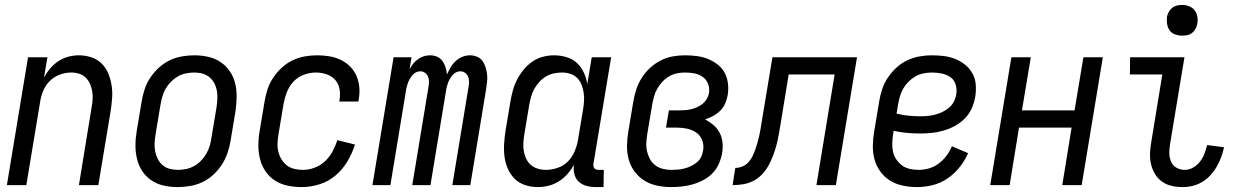

<svg xmlns="http://www.w3.org/2000/svg" viewBox="-20 -753 5040 781"><path d="M8 0 94 -520H173L159 -438Q170 -458 184.5 -475Q199 -492 218 -504.5Q237 -517 258.5 -522.5Q280 -528 301 -528Q327 -528 351.5 -520Q376 -512 393.5 -494.5Q411 -477 420.5 -454Q430 -431 434 -405.5Q438 -380 436 -353.5Q434 -327 430 -301L380 0H301L352 -312Q355 -329 356.5 -346Q358 -363 355.5 -379.5Q353 -396 346.5 -411Q340 -426 329 -437Q318 -448 302.5 -453Q287 -458 270 -458Q247 -458 223.5 -449.5Q200 -441 182.5 -423.5Q165 -406 155.5 -383Q146 -360 143 -337L87 0Z M703 8Q674 8 646.5 2Q619 -4 596.5 -19Q574 -34 559 -56.5Q544 -79 537.5 -106Q531 -133 531 -161.5Q531 -190 536 -219L556 -339Q560 -364 568 -389Q576 -414 591 -436.5Q606 -459 626 -477.5Q646 -496 670 -507.5Q694 -519 719.5 -523.5Q745 -528 770 -528Q799 -528 826.5 -522Q854 -516 876.5 -501Q899 -486 914.5 -463.5Q930 -441 936.5 -414Q943 -387 942.5 -358.5Q942 -330 938 -301L918 -181Q914 -156 905.5 -131Q897 -106 882.5 -83.5Q868 -61 848 -42.5Q828 -24 804 -12.5Q780 -1 754 3.5Q728 8 703 8ZM704 -62Q720 -62 737 -65.5Q754 -69 769.5 -77.5Q785 -86 797.5 -99Q810 -112 819 -127.5Q828 -143 833 -159.5Q838 -176 840 -192L860 -312Q863 -330 864 -347.5Q865 -365 862.5 -381.5Q860 -398 852.5 -413Q845 -428 832.5 -438.5Q820 -449 804 -453.5Q788 -458 770 -458Q754 -458 736.5 -454.5Q719 -451 704 -442.5Q689 -434 676 -421Q663 -408 654 -392.5Q645 -377 640.5 -360.5Q636 -344 633 -328L613 -208Q610 -190 609 -172.5Q608 -155 611 -138.5Q614 -122 621.5 -107Q629 -92 641 -81.5Q653 -71 669.5 -66.5Q686 -62 704 -62Z M1207 8Q1177 8 1149 2Q1121 -4 1098.5 -18.5Q1076 -33 1060.5 -55.5Q1045 -78 1038 -105Q1031 -132 1031 -161Q1031 -190 1036 -219L1056 -339Q1060 -364 1068 -389Q1076 -414 1091 -436.5Q1106 -459 1126 -477.5Q1146 -496 1170 -507.5Q1194 -519 1219.5 -523.5Q1245 -528 1270 -528Q1295 -528 1319.5 -524Q1344 -520 1365 -510Q1386 -500 1403 -483.5Q1420 -467 1429.5 -445.5Q1439 -424 1441.5 -399Q1444 -374 1439 -349L1438 -340H1360L1361 -346Q1365 -369 1361 -391Q1357 -413 1343 -428.5Q1329 -444 1308 -451Q1287 -458 1264 -458Q1240 -458 1215 -448.5Q1190 -439 1172.5 -419.5Q1155 -400 1146 -376Q1137 -352 1133 -328L1113 -208Q1110 -190 1109 -172Q1108 -154 1112 -137Q1116 -120 1125 -105Q1134 -90 1147 -80Q1160 -70 1177.5 -66Q1195 -62 1213 -62Q1236 -62 1260 -71Q1284 -80 1302.5 -97.5Q1321 -115 1333 -137.5Q1345 -160 1352 -183L1424 -165Q1413 -130 1393.5 -97Q1374 -64 1344.5 -39Q1315 -14 1278.5 -3Q1242 8 1207 8Z M1495 0 1581 -520H1654L1646 -471Q1652 -483 1660.5 -493.5Q1669 -504 1680 -512Q1691 -520 1703.5 -524Q1716 -528 1729 -528Q1745 -528 1758.5 -522Q1772 -516 1780 -504.5Q1788 -493 1792.5 -479Q1797 -465 1798 -450Q1805 -465 1813 -479Q1821 -493 1833.5 -504.5Q1846 -516 1861 -522Q1876 -528 1892 -528Q1907 -528 1921 -522Q1935 -516 1943 -504.5Q1951 -493 1955.5 -478.5Q1960 -464 1961.5 -449Q1963 -434 1961 -418.5Q1959 -403 1957 -388L1893 0H1820L1886 -400Q1888 -411 1888 -421.5Q1888 -432 1884 -441.5Q1880 -451 1871.5 -457Q1863 -463 1852 -463Q1843 -463 1834.5 -458.5Q1826 -454 1819.5 -446Q1813 -438 1808.5 -429.5Q1804 -421 1801 -412Q1798 -403 1796 -394Q1794 -385 1793 -376L1731 0H1657L1723 -400Q1725 -411 1725 -421.5Q1725 -432 1721 -441.5Q1717 -451 1708.5 -457Q1700 -463 1690 -463Q1680 -463 1671.5 -458.5Q1663 -454 1656.5 -446Q1650 -438 1645.5 -429.5Q1641 -421 1638 -412Q1635 -403 1633 -394Q1631 -385 1630 -376L1568 0Z M2168 8Q2141 8 2116.5 0Q2092 -8 2074.5 -25Q2057 -42 2046.5 -65Q2036 -88 2032.5 -113.5Q2029 -139 2030.5 -166Q2032 -193 2036 -219L2056 -339Q2060 -362 2066 -384.5Q2072 -407 2083 -428.5Q2094 -450 2109.5 -469Q2125 -488 2145 -502Q2165 -516 2188 -522Q2211 -528 2234 -528Q2260 -528 2284.5 -520.5Q2309 -513 2326.5 -497Q2344 -481 2354.5 -458.5Q2365 -436 2369 -411L2387 -520H2466L2394 -87Q2393 -82 2394 -77Q2395 -72 2397.5 -68.5Q2400 -65 2405 -63.5Q2410 -62 2415 -62H2436L2435 8H2403Q2384 8 2365.5 3Q2347 -2 2334 -14Q2321 -26 2316.5 -45Q2312 -64 2314 -83Q2304 -63 2288.5 -45.5Q2273 -28 2253.5 -15.5Q2234 -3 2211.5 2.5Q2189 8 2168 8ZM2200 -62Q2223 -62 2247.5 -70Q2272 -78 2289.5 -95.5Q2307 -113 2317 -136.5Q2327 -160 2331 -183L2351 -303Q2354 -321 2355.5 -339Q2357 -357 2354.5 -374Q2352 -391 2346 -407Q2340 -423 2328.5 -435Q2317 -447 2300.5 -452.5Q2284 -458 2266 -458Q2250 -458 2233 -454.5Q2216 -451 2201 -442Q2186 -433 2174 -420Q2162 -407 2153.5 -391.5Q2145 -376 2140.5 -360Q2136 -344 2133 -328L2113 -208Q2110 -191 2109 -173.5Q2108 -156 2110.5 -139.5Q2113 -123 2120 -108Q2127 -93 2139 -82.5Q2151 -72 2167 -67Q2183 -62 2200 -62Z M2710 8Q2681 8 2652.5 2Q2624 -4 2601 -18.5Q2578 -33 2561.5 -55Q2545 -77 2537.5 -104Q2530 -131 2530.5 -160.5Q2531 -190 2536 -219L2556 -339Q2560 -364 2568 -388.5Q2576 -413 2590 -435.5Q2604 -458 2624 -476.5Q2644 -495 2667.5 -507Q2691 -519 2716 -523.5Q2741 -528 2766 -528Q2790 -528 2814 -525Q2838 -522 2859 -513.5Q2880 -505 2898.5 -491Q2917 -477 2927.5 -457.5Q2938 -438 2941 -414Q2944 -390 2940 -366Q2937 -349 2930 -332.5Q2923 -316 2910 -303Q2897 -290 2881 -281.5Q2865 -273 2848 -267Q2866 -258 2882 -244.5Q2898 -231 2907.5 -212.5Q2917 -194 2919 -172Q2921 -150 2917 -128Q2913 -107 2903.5 -85.5Q2894 -64 2877.5 -47.5Q2861 -31 2840 -20Q2819 -9 2797.5 -3Q2776 3 2754 5.5Q2732 8 2710 8ZM2710 -62Q2724 -62 2737 -63Q2750 -64 2763.5 -67.5Q2777 -71 2790 -77Q2803 -83 2814.5 -92.5Q2826 -102 2832 -114.5Q2838 -127 2840 -141Q2844 -162 2836.5 -182Q2829 -202 2812.5 -213.5Q2796 -225 2775 -229.5Q2754 -234 2732 -234H2689L2701 -304H2744Q2756 -304 2768 -305Q2780 -306 2792.5 -309Q2805 -312 2817 -317.5Q2829 -323 2839 -331.5Q2849 -340 2855.5 -351.5Q2862 -363 2864 -375Q2867 -395 2860 -412.5Q2853 -430 2838 -440.5Q2823 -451 2804.5 -454.5Q2786 -458 2767 -458Q2750 -458 2733 -454.5Q2716 -451 2701 -442Q2686 -433 2674 -420Q2662 -407 2653.5 -392Q2645 -377 2640.5 -360.5Q2636 -344 2633 -328L2613 -208Q2610 -190 2609 -172Q2608 -154 2612 -137Q2616 -120 2624 -105.5Q2632 -91 2645 -81Q2658 -71 2675 -66.5Q2692 -62 2710 -62Z M3301 0 3375 -450H3188L3155 -247Q3151 -226 3147.5 -205Q3144 -184 3138.5 -163Q3133 -142 3125 -121Q3117 -100 3106.5 -80.5Q3096 -61 3080 -44Q3064 -27 3044 -17Q3024 -7 3002.5 -3.5Q2981 0 2960 0L2971 -70Q2985 -70 2999 -75.5Q3013 -81 3023.5 -92Q3034 -103 3040.5 -116.5Q3047 -130 3052 -144Q3057 -158 3061 -172Q3065 -186 3068 -199.5Q3071 -213 3073.5 -227Q3076 -241 3078 -255L3122 -520H3466L3380 0Z M3710 8Q3681 8 3652.5 2Q3624 -4 3601 -18Q3578 -32 3561.5 -54.5Q3545 -77 3537.5 -104Q3530 -131 3530.5 -160.5Q3531 -190 3536 -219L3556 -339Q3560 -364 3568 -389Q3576 -414 3591 -436.5Q3606 -459 3626 -477.5Q3646 -496 3670.5 -507.5Q3695 -519 3720 -523.5Q3745 -528 3770 -528Q3795 -528 3819.5 -525Q3844 -522 3866 -513Q3888 -504 3906 -489.5Q3924 -475 3935.5 -454.5Q3947 -434 3949 -409.5Q3951 -385 3947 -360Q3943 -336 3933 -313Q3923 -290 3905.5 -272Q3888 -254 3865.5 -241.5Q3843 -229 3819 -222Q3795 -215 3771 -212.5Q3747 -210 3724 -210Q3696 -210 3668.5 -212.5Q3641 -215 3615 -221L3613 -208Q3610 -190 3609.5 -171.5Q3609 -153 3612.5 -136Q3616 -119 3626 -104.5Q3636 -90 3649.5 -80Q3663 -70 3680.5 -66Q3698 -62 3717 -62Q3737 -62 3758.5 -68Q3780 -74 3798 -87.5Q3816 -101 3830 -119.5Q3844 -138 3852 -158L3918 -130Q3905 -100 3883.5 -73Q3862 -46 3834 -27Q3806 -8 3774 0Q3742 8 3710 8ZM3724 -280Q3739 -280 3754.5 -281.5Q3770 -283 3785 -287Q3800 -291 3814.5 -298Q3829 -305 3841.5 -316Q3854 -327 3861 -341.5Q3868 -356 3870 -371Q3873 -391 3867 -410Q3861 -429 3845.5 -439.5Q3830 -450 3810.5 -454Q3791 -458 3771 -458Q3754 -458 3736.5 -454.5Q3719 -451 3704 -442.5Q3689 -434 3676 -421Q3663 -408 3654 -392.5Q3645 -377 3640.5 -360.5Q3636 -344 3633 -328L3627 -291Q3650 -285 3674.5 -282.5Q3699 -280 3724 -280Z M4008 0 4094 -520H4173L4137 -304H4351L4387 -520H4466L4380 0H4301L4339 -234H4125L4087 0Z M4790 8Q4767 8 4745.5 3Q4724 -2 4706.5 -14.5Q4689 -27 4678 -45.5Q4667 -64 4662 -85.5Q4657 -107 4658 -130Q4659 -153 4663 -175L4708 -450H4576L4577 -520H4798L4739 -164Q4736 -146 4736.5 -128Q4737 -110 4744 -94.5Q4751 -79 4766 -70.5Q4781 -62 4799 -62Q4817 -62 4833.5 -71.5Q4850 -81 4861.5 -96Q4873 -111 4879.5 -128.5Q4886 -146 4890 -163L4959 -154Q4955 -134 4947.5 -114Q4940 -94 4929.5 -75.5Q4919 -57 4904 -40.5Q4889 -24 4870.5 -13Q4852 -2 4831.5 3Q4811 8 4790 8ZM4788 -608Q4774 -608 4760 -613Q4746 -618 4738 -629Q4730 -640 4727.5 -655Q4725 -670 4727 -685Q4729 -695 4734.5 -705Q4740 -715 4748.5 -721.5Q4757 -728 4767.5 -730.5Q4778 -733 4789 -733Q4803 -733 4817 -727.5Q4831 -722 4839.5 -711Q4848 -700 4850.5 -685Q4853 -670 4850 -655Q4848 -645 4842.5 -635Q4837 -625 4828.5 -618.5Q4820 -612 4809.5 -610Q4799 -608 4788 -608Z"/></svg>

Font: Iosevka Term Curly
Style: Italic
Weight: 400
Italic angle: -9°
Designer: Belleve Invis
Foundry: Belleve Invis
Version: Version 32.3.0